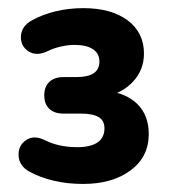

<svg xmlns="http://www.w3.org/2000/svg" viewBox="-20 -729 420 472"><path d="M52.4 -307.1Q27.4 -320.7 25.7 -345.6Q24.1 -370.4 43.5 -384.2Q62.8 -397.9 90.6 -384.3Q124.6 -367.2 169.9 -367.2Q202.7 -367.2 219.8 -378.9Q236.8 -390.7 236.8 -413.8Q236.8 -432.8 222.4 -441.2Q207.9 -449.7 179.8 -449.7H136.2Q113.6 -449.7 101.2 -461.5Q88.8 -473.4 88.8 -494.6Q88.8 -515.8 101.2 -527.6Q113.6 -539.5 136.2 -539.5H167.4Q195.7 -539.5 210.1 -548.8Q224.4 -558.2 224.4 -578.3Q224.4 -597.1 208.7 -607.9Q192.9 -618.6 163.3 -618.6Q147.1 -618.6 129.8 -614.6Q112.4 -610.7 97.6 -603.5Q69.4 -589.9 49.7 -603Q30 -616.2 31.5 -640.6Q33 -665.1 58.7 -679.1Q85.3 -693.8 117.6 -701.4Q150 -709 184.6 -709Q253.8 -709 293.9 -678.9Q333.9 -648.8 333.9 -597.4Q333.9 -557.2 307.1 -528.4Q280.3 -499.6 240 -492.4V-505.6Q288.9 -501.2 317.3 -473.6Q345.7 -446 345.7 -399.2Q345.7 -343.2 300.8 -310Q255.8 -276.8 184.4 -276.8Q146 -276.8 112.5 -284.6Q79 -292.4 52.4 -307.1Z"/></svg>

Font: SN Pro Thin
Style: Regular
Weight: 200
Designer: Tobias Whetton
Foundry: Supernotes
Version: Version 1.003;Glyphs 3.3 (3324)